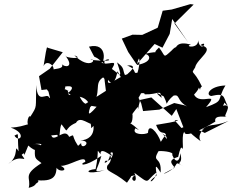

<svg xmlns="http://www.w3.org/2000/svg" viewBox="-20 -804 1127 930"><path d="M570 -617 601 -552 642 -492 729 -591 767 -573 802 -640 814 -712 892 -598 825 -690 918 -782 902 -784 812 -758 768 -752 744 -670 669 -635 622 -636ZM257 -151C274 -114 265 -181 278 -202C320 -147 282 -181 348 -209C369 -248 417 -192 430 -206C394 -271 425 -210 421 -183C468 -219 399 -221 433 -194C437 -148 407 -125 369 -124C435 -122 371 -71 373 -111C272 -18 250 -4 389 -43C359 -118 382 -38 374 -77C315 -148 351 -158 315 -141C295 -185 252 -124 233 -140L228 -148ZM651 -330C682 -382 678 -401 656 -389C604 -324 682 -367 681 -347C749 -345 756 -375 763 -330C725 -362 740 -355 773 -337C802 -282 768 -298 821 -341C862 -349 820 -304 937 -267L873 -294L824 -305L752 -273L673 -266L664 -303ZM217 -357C209 -380 231 -280 248 -282C228 -286 301 -364 296 -385C362 -395 307 -346 306 -356C343 -326 394 -354 419 -286C481 -358 427 -400 484 -432C471 -425 487 -435 487 -412L493 -364L388 -297L448 -287C391 -222 412 -266 427 -317C400 -295 387 -280 346 -379C305 -302 306 -380 312 -363C277 -387 283 -354 269 -357C292 -354 230 -316 218 -332C206 -359 160 -293 156 -392C151 -273 163 -296 127 -239C117 -254 93 -175 150 -185C121 -222 113 -189 32 -186C114 -157 73 -109 50 -147C76 -160 62 -163 70 -71C44 -113 77 -47 20 -10C80 -66 119 -7 85 -54C114 -83 78 -6 117 -99C188 -33 217 -118 137 -105C202 -115 183 -94 150 -95C146 -33 149 -39 181 -14C85 47 133 55 119 106C107 106 178 103 151 53C129 115 185 69 159 69C261 78 253 33 255 -24C228 38 332 29 274 -1C312 3 397 -58 393 -20C360 -8 382 12 471 -49C448 35 424 29 487 21C392 45 391 19 443 15C464 -85 442 -86 467 -57C463 -106 550 -18 514 -63C541 -81 520 -16 493 -26C474 -11 505 -8 513 -53C525 -31 509 -11 500 -2C490 30 519 19 595 81C617 52 622 35 661 -25C604 42 551 65 637 44C592 63 658 101 631 33C712 93 680 76 739 30C727 87 681 85 738 47C739 23 722 -28 758 32C764 -51 714 -13 747 -71C751 -75 827 -70 814 -54C833 -6 853 -27 853 -62C872 0 821 -25 871 3C810 -32 863 -2 779 36C772 35 761 45 826 8C818 -6 785 -27 843 -44C862 -130 863 -60 866 -92C863 -169 865 -169 908 -182C882 -181 887 -168 952 -120C922 -167 1023 -217 949 -168C1001 -214 1005 -185 1087 -218L972 -160L928 -181L909 -204L859 -184L826 -221C859 -225 847 -216 736 -199C762 -131 782 -189 788 -130C763 -166 745 -174 827 -108C795 -189 774 -139 759 -117C742 -166 698 -211 697 -161C684 -150 614 -150 636 -183C607 -202 588 -205 653 -174C575 -246 625 -164 622 -250C610 -241 671 -321 647 -272L659 -320L713 -332L812 -243L834 -276L869 -186L874 -161C884 -132 1016 -210 1023 -215C1014 -252 1079 -234 1076 -240C1054 -235 1116 -305 1060 -292C1090 -343 1041 -320 1083 -292C1059 -332 1076 -356 1003 -339C974 -344 995 -387 1072 -390C1027 -316 1070 -318 978 -285C1050 -368 948 -289 920 -346C940 -367 958 -393 932 -402C962 -348 939 -374 958 -385C916 -474 902 -440 925 -477C933 -520 1031 -570 950 -585C994 -616 949 -533 938 -619C953 -563 865 -578 905 -588C841 -605 826 -583 823 -534C840 -549 850 -602 811 -559C767 -519 784 -531 750 -574C701 -529 782 -566 676 -542C704 -547 730 -505 643 -489C658 -559 660 -493 646 -452C620 -445 648 -467 595 -487C646 -491 618 -463 596 -444C549 -431 494 -375 504 -419C500 -417 534 -370 549 -459C587 -387 598 -401 615 -397C554 -469 601 -461 547 -502C578 -411 558 -446 522 -470C556 -526 503 -481 469 -502C485 -490 506 -601 411 -578C459 -488 410 -565 494 -487C469 -513 507 -520 508 -515C518 -504 414 -513 419 -516C452 -520 416 -462 340 -536C394 -516 294 -522 296 -535C345 -473 288 -477 279 -495C301 -458 196 -480 200 -445C285 -451 210 -531 191 -484C198 -528 207 -589 210 -573L284 -551L221 -471L169 -435L181 -368L207 -371Z"/></svg>

Font: Hussar Lance
Style: Italic
Weight: 700
Foundry: Cannot Into Space Fonts, PlusOne Fonts
Version: Version 2.27